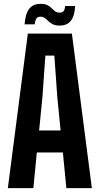

<svg xmlns="http://www.w3.org/2000/svg" viewBox="-20 -974 516 994"><path d="M20.6 0 124.1 -800H352.2L455.6 0H323.5L305.5 -184.8H170.7L152.7 0ZM182.6 -298.6H293.7L276.5 -473.3L261.4 -686.2H214.9L199.8 -473.2ZM316.8 -942.9H369Q366.3 -889.4 346.1 -865.5Q326 -841.6 289.4 -841.6Q266.7 -841.6 253.2 -848.5Q239.6 -855.4 230.3 -864.6Q220.9 -873.8 211.8 -880.7Q202.7 -887.6 188.8 -887.6Q174.5 -887.6 168.3 -877.9Q162.1 -868.2 159.5 -848H107.3Q111.5 -903.9 131.6 -928.9Q151.7 -954 189.9 -954Q212.8 -954 226 -947.2Q239.2 -940.5 247.8 -931.3Q256.4 -922.1 265.4 -915.4Q274.4 -908.6 288.8 -908.6Q304.1 -908.6 310.2 -917.6Q316.3 -926.7 316.8 -942.9Z"/></svg>

Font: Big Shoulders Text SC Thin
Style: Regular
Weight: 100
Designer: Patric King
Foundry: XO Type Co
Version: Version 2.002